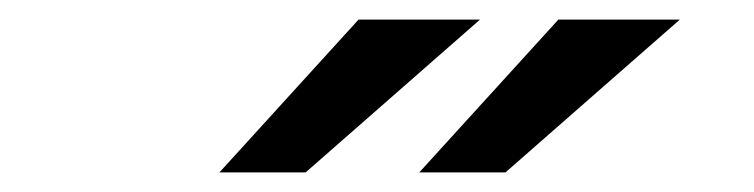

<svg xmlns="http://www.w3.org/2000/svg" viewBox="-20 -941 770 196"><path d="M408 -765 550 -921H674L496 -765ZM204 -765 346 -921H470L292 -765Z"/></svg>

Font: Undotted
Style: Regular
Weight: 400
Designer: Delve Withrington, Dave Bailey, Thomas Jockin
Foundry: Delve Fonts LLC
Version: Version 4.000